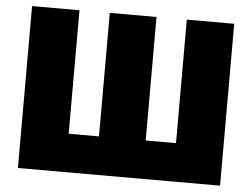

<svg xmlns="http://www.w3.org/2000/svg" viewBox="-50 -763 1087 827"><g transform="rotate(5 493.0 -350.0)"><path d="M56 0H930V-700H725V-166H594V-700H392V-166H261V-700H56Z"/></g></svg>

Font: Fixel Text Black
Style: Regular
Weight: 900
Width: 4
Designer: AlfaBravo + MacPaw
Foundry: Kyrylo Tkachov, Marchela Mozhyna, Serhii Makarenko, Maria Weinstein, Zakhar Kryvoshyya
Version: Version 1.211